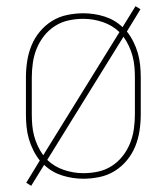

<svg xmlns="http://www.w3.org/2000/svg" viewBox="-20 -571 540 622"><path d="M81 31 65 21 109 -51Q97 -66 88 -84Q79 -102 73.5 -121Q68 -140 66 -160Q64 -180 64 -200V-320Q64 -346 68 -372.5Q72 -399 82 -423.5Q92 -448 109 -468.5Q126 -489 148.5 -503Q171 -517 197.5 -522.5Q224 -528 250 -528Q285 -528 318.5 -517.5Q352 -507 377 -483L419 -551L435 -541L391 -469Q403 -454 412 -436Q421 -418 426.5 -399Q432 -380 434 -360Q436 -340 436 -320V-200Q436 -174 432 -147.5Q428 -121 418 -96.5Q408 -72 391 -51.5Q374 -31 351.5 -17Q329 -3 302.5 2.5Q276 8 250 8Q215 8 181.5 -2.5Q148 -13 123 -37ZM120 -68 367 -467Q344 -489 313 -499.5Q282 -510 250 -510Q226 -510 202.5 -505Q179 -500 158.5 -487Q138 -474 123 -455Q108 -436 99 -414Q90 -392 86.5 -368Q83 -344 83 -320V-200Q83 -183 84.5 -165.5Q86 -148 90.5 -131Q95 -114 102.5 -98Q110 -82 120 -68ZM250 -10Q274 -10 297.5 -15Q321 -20 341.5 -33Q362 -46 377 -65Q392 -84 401 -106Q410 -128 413.5 -152Q417 -176 417 -200V-320Q417 -337 415.5 -354.5Q414 -372 409.5 -389Q405 -406 397.5 -422Q390 -438 380 -452L133 -53Q156 -31 187 -20.5Q218 -10 250 -10Z"/></svg>

Font: Iosevka Thin
Style: Regular
Weight: 100
Monospace: yes
Designer: Belleve Invis
Foundry: Belleve Invis
Version: Version 32.5.0; ttfautohint (v1.8.4)